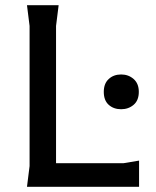

<svg xmlns="http://www.w3.org/2000/svg" viewBox="-20 -720 602 740"><path d="M84 0 94 -80V-620L84 -700H206L196 -620V-91H456L516 -101V0ZM447 -299Q418 -299 399 -316Q380 -333 380 -366Q380 -398 399 -415.5Q418 -433 447 -433Q475 -433 495 -415.5Q515 -398 515 -366Q515 -333 495 -316Q475 -299 447 -299Z"/></svg>

Font: AR One Sans Medium
Style: Regular
Weight: 500
Designer: Niteesh Yadav
Foundry: Niteesh Yadav
Version: Version 1.001;gftools[0.9.33]